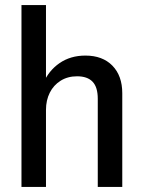

<svg xmlns="http://www.w3.org/2000/svg" viewBox="-20 -740 564 760"><path d="M65 0V-720H162V0ZM367 0V-349Q367 -395 346.5 -416.5Q326 -438 285 -438Q248 -438 220 -420.5Q192 -403 177 -373Q162 -343 162 -305L150 -408Q172 -460 215.5 -490Q259 -520 318 -520Q386 -520 425 -480Q464 -440 464 -371V0Z"/></svg>

Font: Instrument Sans SemiCondensed Medium
Style: Regular
Weight: 500
Width: 4
Designer: Rodrigo Fuenzalida
Foundry: fragTYPE
Version: Version 1.000;gftools[0.9.28]